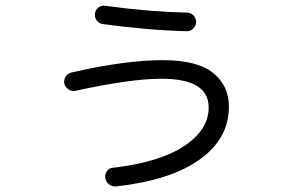

<svg xmlns="http://www.w3.org/2000/svg" viewBox="-20 -627 1040 686"><path d="M250 -302.7Q236.3 -299.8 224.6 -307.6Q212.9 -315.4 210 -328.1Q207 -340.8 214.4 -353Q221.7 -365.2 236.3 -368.2Q428.7 -412.1 560.5 -412.1Q685.5 -412.1 741.7 -366.2Q797.9 -320.3 797.9 -246.1Q797.9 -131.8 693.4 -57.1Q588.9 17.6 394.5 39.1Q380.9 40 370.1 32.2Q359.4 24.4 356.4 9.8Q353.5 -2.9 361.3 -14.6Q369.1 -26.4 381.8 -27.3Q549.8 -46.9 637.7 -105Q725.6 -163.1 725.6 -243.2Q725.6 -345.7 556.6 -345.7Q448.2 -345.7 250 -302.7ZM355.5 -606.4Q510.7 -585 648.4 -582Q662.1 -582 671.4 -571.8Q680.7 -561.5 680.7 -548.8Q680.7 -536.1 671.4 -525.9Q662.1 -515.6 648.4 -515.6Q510.7 -518.6 347.7 -541Q335 -542 326.2 -553.2Q317.4 -564.5 319.3 -578.1Q320.3 -590.8 331.1 -599.6Q341.8 -608.4 355.5 -606.4Z"/></svg>

Font: Rounded-X Mgen+ 1mn regular
Style: Regular
Weight: 400
Designer: [Source Han Sans]
Ryoko NISHIZUKA  (kana & ideographs); Paul D. Hunt (Latin, Greek & Cyrillic); Wenlong ZHANG  (bopomofo
Version: Version 1.059.20150602